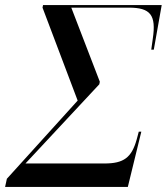

<svg xmlns="http://www.w3.org/2000/svg" viewBox="-77 -734 660 754"><path d="M-57 0H425L478 -217H468L460 -187C440 -115 409 -92 333 -92H23L313 -403L315 -413L203 -704H429C514 -704 537 -675 523 -582L517 -539H527L558 -714H92L90 -704L228 -339L-50 -32Z"/></svg>

Font: Noto Serif Display SemiCondensed
Style: Italic
Weight: 400
Width: 4
Italic angle: -12°
Designer: Monotype Design Team
Foundry: Monotype Imaging Inc.
Version: Version 2.009